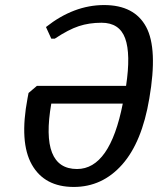

<svg xmlns="http://www.w3.org/2000/svg" viewBox="-20 -730 632 760"><path d="M571 -340Q542 -167 463.5 -78.5Q385 10 272 10Q156 10 106 -78.5Q56 -167 89 -341L93 -362L126 -390H479Q498 -516 475.5 -578Q453 -640 382 -640Q333 -640 292 -626.5Q251 -613 197 -577H183L162 -623Q272 -710 392 -710Q512 -710 558.5 -623.5Q605 -537 571 -340ZM285 -61Q415 -61 466 -320H183Q138 -61 285 -61Z"/></svg>

Font: Scada
Style: Italic
Weight: 400
Italic angle: -10°
Designer: Jovanny Lemonad
Foundry: Jovanny Lemonad
Version: Version 4.100;PS 004.100;hotconv 1.0.88;makeotf.lib2.5.64775